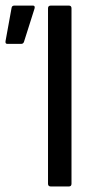

<svg xmlns="http://www.w3.org/2000/svg" viewBox="-20 -675 364 695"><path d="M164.1 0Q153.8 0 153.8 -9.8V-645Q153.8 -654.8 164.1 -654.8H229Q238.8 -654.8 238.8 -645V-9.8Q238.8 0 229 0ZM6.8 -516.1Q-1.5 -516.1 0 -525.9L22 -647Q23.4 -654.8 32.2 -654.8H99.1Q107.9 -654.8 105 -644L66.9 -523.9Q64.5 -516.1 56.2 -516.1Z"/></svg>

Font: Sofia Sans
Style: Regular
Weight: 400
Designer: Botio Nikoltchev, Ani Petrova
Foundry: lettersoup
Version: Version 4.100